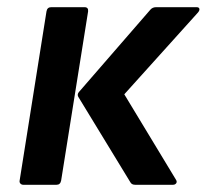

<svg xmlns="http://www.w3.org/2000/svg" viewBox="-20 -512 573 532"><path d="M354.6 0Q344.9 0 341.2 -7L196.8 -243.9Q193.4 -250.3 198.4 -256.7L396.6 -485.1Q402.6 -492.1 412.6 -492.1H524.6Q531.3 -492.1 532.4 -487.7Q533.6 -483.4 528.6 -477.4L324.4 -250.7L467.6 -14Q471.2 -8.4 468.2 -4.2Q465.2 0 459.2 0ZM44.5 0Q39.8 0 36.6 -3.3Q33.4 -6.7 34.4 -11.7L108.8 -480.4Q110.8 -492.1 121.8 -492.1H214.1Q225.4 -492.1 224.1 -480.4L149.4 -11.7Q147.1 0 136.7 0Z"/></svg>

Font: Sofia Sans Hairline
Style: Italic
Weight: 1
Italic angle: -9°
Designer: Botio Nikoltchev, Ani Petrova
Foundry: lettersoup
Version: Version 4.102